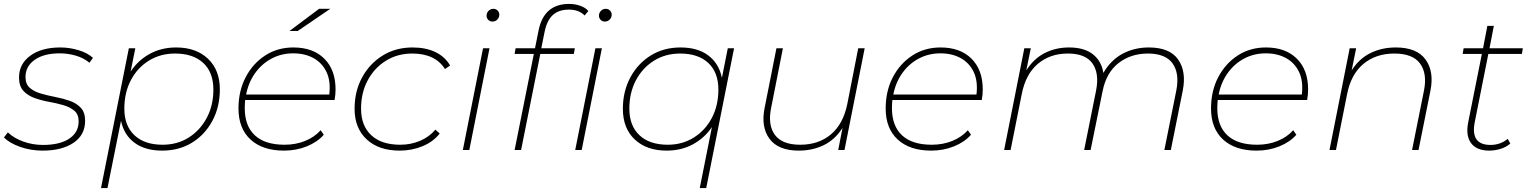

<svg xmlns="http://www.w3.org/2000/svg" viewBox="-25 -765 7803 979"><path d="M192 3Q132 3 78 -16Q24 -35 -5 -64L15 -90Q45 -61 93 -43.5Q141 -26 194 -26Q280 -26 328 -58Q376 -90 376 -146Q376 -182 354 -200.5Q332 -219 297.5 -229Q263 -239 224 -246Q185 -253 150.5 -265.5Q116 -278 94 -302Q72 -326 72 -370Q72 -439 129.5 -481Q187 -523 282 -523Q330 -523 376 -509Q422 -495 449 -470L431 -445Q403 -469 362.5 -481Q322 -493 279 -493Q199 -493 152 -460Q105 -427 105 -372Q105 -336 127 -317Q149 -298 183.5 -288Q218 -278 257 -270.5Q296 -263 330.5 -251Q365 -239 387 -215.5Q409 -192 409 -149Q409 -77 350 -37Q291 3 192 3Z M802 3Q715 3 661 -37Q607 -77 592 -149L523 194H490L632 -519H665L641 -400Q678 -457 738 -490Q798 -523 873 -523Q975 -523 1035.5 -465.5Q1096 -408 1096 -309Q1096 -220 1058 -149Q1020 -78 954 -37.5Q888 3 802 3ZM804 -27Q879 -27 937 -63.5Q995 -100 1029 -163.5Q1063 -227 1063 -308Q1063 -396 1011.5 -444Q960 -492 867 -492Q793 -492 734.5 -456Q676 -420 642.5 -356.5Q609 -293 609 -211Q609 -124 660.5 -75.5Q712 -27 804 -27Z M1423 3Q1314 3 1252.5 -53.5Q1191 -110 1191 -212Q1191 -301 1227.5 -371Q1264 -441 1327 -482Q1390 -523 1471 -523Q1571 -523 1628.5 -466Q1686 -409 1686 -309Q1686 -282 1681 -255H1225Q1223 -234 1223 -213Q1223 -123 1274.5 -75Q1326 -27 1426 -27Q1483 -27 1531 -46.5Q1579 -66 1610 -101L1626 -78Q1594 -41 1540 -19Q1486 3 1423 3ZM1230 -283H1654Q1662 -351 1640 -397.5Q1618 -444 1574 -468.5Q1530 -493 1470 -493Q1410 -493 1360 -466.5Q1310 -440 1276 -392.5Q1242 -345 1230 -283ZM1451 -607 1602 -720H1659L1493 -607Z M2013 3Q1906 3 1844.5 -54.5Q1783 -112 1783 -210Q1783 -300 1821.5 -370.5Q1860 -441 1926.5 -482Q1993 -523 2079 -523Q2146 -523 2195 -499.5Q2244 -476 2270 -431L2244 -413Q2194 -492 2077 -492Q2002 -492 1943 -455.5Q1884 -419 1850 -355.5Q1816 -292 1816 -211Q1816 -124 1868 -75.5Q1920 -27 2016 -27Q2070 -27 2117 -47Q2164 -67 2195 -104L2217 -84Q2184 -42 2129.5 -19.5Q2075 3 2013 3Z M2335 0 2438 -519H2471L2368 0ZM2486 -655Q2473 -655 2464.5 -664Q2456 -673 2456 -685Q2456 -699 2466 -709.5Q2476 -720 2491 -720Q2504 -720 2512.5 -711Q2521 -702 2521 -690Q2521 -676 2511 -665.5Q2501 -655 2486 -655Z M2599 0 2697 -490H2599L2604 -519H2703L2721 -609Q2748 -745 2877 -745Q2906 -745 2932.5 -736Q2959 -727 2975 -709L2956 -686Q2927 -716 2876 -716Q2825 -716 2794.5 -689Q2764 -662 2752 -603L2735 -519H2906L2901 -490H2730L2632 0ZM2908 0 3011 -519H3044L2941 0ZM3059 -655Q3046 -655 3037.5 -664Q3029 -673 3029 -685Q3029 -699 3039 -709.5Q3049 -720 3064 -720Q3077 -720 3085.5 -711Q3094 -702 3094 -690Q3094 -676 3084 -665.5Q3074 -655 3059 -655Z M3374 3Q3272 3 3211.5 -54Q3151 -111 3151 -210Q3151 -299 3189 -370Q3227 -441 3293 -482Q3359 -523 3445 -523Q3533 -523 3587 -482Q3641 -441 3656 -368L3686 -519H3718L3576 194H3543L3605 -117Q3567 -61 3508 -29Q3449 3 3374 3ZM3380 -27Q3454 -27 3512.5 -63.5Q3571 -100 3604.5 -163.5Q3638 -227 3638 -308Q3638 -396 3586.5 -444Q3535 -492 3443 -492Q3368 -492 3309.5 -455.5Q3251 -419 3217.5 -355.5Q3184 -292 3184 -211Q3184 -124 3235.5 -75.5Q3287 -27 3380 -27Z M4048 3Q3943 3 3898.5 -57.5Q3854 -118 3874 -216L3934 -519H3967L3907 -215Q3889 -128 3926 -77.5Q3963 -27 4055 -27Q4149 -27 4211.5 -79.5Q4274 -132 4295 -233L4351 -519H4384L4281 0H4249L4271 -113Q4233 -53 4175.5 -25Q4118 3 4048 3Z M4723 3Q4614 3 4552.5 -53.5Q4491 -110 4491 -212Q4491 -301 4527.5 -371Q4564 -441 4627 -482Q4690 -523 4771 -523Q4871 -523 4928.5 -466Q4986 -409 4986 -309Q4986 -282 4981 -255H4525Q4523 -234 4523 -213Q4523 -123 4574.5 -75Q4626 -27 4726 -27Q4783 -27 4831 -46.5Q4879 -66 4910 -101L4926 -78Q4894 -41 4840 -19Q4786 3 4723 3ZM4530 -283H4954Q4962 -351 4940 -397.5Q4918 -444 4874 -468.5Q4830 -493 4770 -493Q4710 -493 4660 -466.5Q4610 -440 4576 -392.5Q4542 -345 4530 -283Z M5833 -523Q5939 -523 5982 -462Q6025 -401 6006 -304L5945 0H5912L5973 -304Q5990 -391 5954 -441.5Q5918 -492 5828 -492Q5741 -492 5678.5 -443.5Q5616 -395 5597 -300L5536 0H5503L5564 -304Q5581 -391 5545.5 -441.5Q5510 -492 5420 -492Q5329 -492 5267 -439.5Q5205 -387 5185 -286L5128 0H5095L5198 -519H5231L5208 -406Q5246 -466 5302 -494.5Q5358 -523 5426 -523Q5504 -523 5548 -488Q5592 -453 5601 -393Q5639 -459 5699 -491Q5759 -523 5833 -523Z M6382 3Q6273 3 6211.5 -53.5Q6150 -110 6150 -212Q6150 -301 6186.5 -371Q6223 -441 6286 -482Q6349 -523 6430 -523Q6530 -523 6587.5 -466Q6645 -409 6645 -309Q6645 -282 6640 -255H6184Q6182 -234 6182 -213Q6182 -123 6233.5 -75Q6285 -27 6385 -27Q6442 -27 6490 -46.5Q6538 -66 6569 -101L6585 -78Q6553 -41 6499 -19Q6445 3 6382 3ZM6189 -283H6613Q6621 -351 6599 -397.5Q6577 -444 6533 -468.5Q6489 -493 6429 -493Q6369 -493 6319 -466.5Q6269 -440 6235 -392.5Q6201 -345 6189 -283Z M7092 -523Q7199 -523 7243.5 -462Q7288 -401 7269 -304L7208 0H7175L7236 -304Q7253 -391 7215.5 -441.5Q7178 -492 7085 -492Q6991 -492 6927.5 -439.5Q6864 -387 6844 -286L6787 0H6754L6857 -519H6890L6867 -406Q6905 -466 6963 -494.5Q7021 -523 7092 -523Z M7569 3Q7505 3 7476.5 -34.5Q7448 -72 7461 -140L7531 -490H7433L7438 -519H7537L7559 -633H7592L7570 -519H7740L7735 -490H7564L7495 -144Q7471 -26 7575 -26Q7625 -26 7663 -57L7676 -33Q7654 -14 7625 -5.5Q7596 3 7569 3Z"/></svg>

Font: Montserrat ExtraLight
Style: Italic
Weight: 200
Italic angle: -11.3°
Designer: Julieta Ulanovsky
Foundry: Julieta Ulanovsky
Version: Version 9.000; ttfautohint (v1.8.4.7-5d5b)